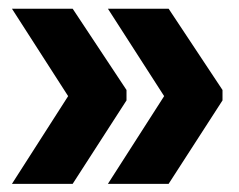

<svg xmlns="http://www.w3.org/2000/svg" viewBox="-20 -470 561 450"><path d="M232.9 -39.1 364.7 -244.7 232.9 -449.6H375.2L501.5 -259.1V-234.7L375.2 -39.1ZM8 -39.1 139.7 -244.7 8 -449.6H150.3L276.5 -259.1V-234.7L150.3 -39.1Z"/></svg>

Font: Anek Latin Medium
Style: Regular
Weight: 500
Designer: Yesha Goshar
Foundry: Ek Type
Version: Version 1.003